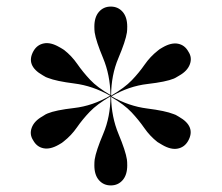

<svg xmlns="http://www.w3.org/2000/svg" viewBox="-20 -812 675 584"><path d="M268 -327Q272 -353 294 -405Q316 -457 316 -519Q275 -495 253 -472Q231 -449 214 -424.5Q197 -400 174 -382Q170 -378 159 -372Q133 -357 112.5 -361Q92 -365 81 -385Q69 -403 76.5 -423.5Q84 -444 109 -458Q121 -466 125 -467Q149 -477 205.5 -483.5Q262 -490 315 -521Q262 -551 206.5 -558Q151 -565 126 -575Q121 -576 110 -583Q57 -613 82 -657Q93 -676 113.5 -680Q134 -684 160 -669Q162 -668 164.5 -666.5Q167 -665 169.5 -663.5Q172 -662 175 -660Q198 -642 215 -617.5Q232 -593 254 -569.5Q276 -546 316 -523Q315 -584 293.5 -635.5Q272 -687 268 -713Q267 -720 267 -731Q267 -760 281 -776Q295 -792 317 -792Q339 -792 353 -776Q367 -760 367 -731Q367 -720 366 -713Q362 -687 340 -635Q318 -583 318 -521Q359 -545 381 -568Q403 -591 420 -615.5Q437 -640 460 -658Q464 -662 475 -668Q501 -683 521.5 -679Q542 -675 553 -655Q565 -637 557.5 -616.5Q550 -596 525 -582Q512 -574 509 -573Q485 -563 428.5 -556.5Q372 -550 319 -519Q372 -489 427.5 -482Q483 -475 508 -465Q513 -464 524 -457Q577 -427 552 -383Q541 -364 520.5 -360Q500 -356 474 -371L459 -380Q436 -398 419 -422.5Q402 -447 380 -470.5Q358 -494 318 -517Q319 -456 340.5 -404.5Q362 -353 366 -327Q367 -320 367 -309Q367 -280 353 -264Q339 -248 317 -248Q295 -248 281 -264Q267 -280 267 -309Q267 -320 268 -327Z"/></svg>

Font: Bodoni* 72
Style: Regular
Weight: 400
Version: Version 1.003